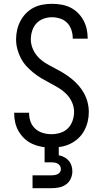

<svg xmlns="http://www.w3.org/2000/svg" viewBox="-20 -763 540 1003"><path d="M249 8Q224 8 199.5 4Q175 0 152 -10Q129 -20 110.5 -36.5Q92 -53 79 -74.5Q66 -96 60 -120.5Q54 -145 54 -170V-174H132V-171Q132 -148 140 -126.5Q148 -105 165 -90Q182 -75 204 -68.5Q226 -62 249 -62Q272 -62 295 -69Q318 -76 334.5 -92.5Q351 -109 359 -132Q367 -155 367 -178Q367 -204 356.5 -228Q346 -252 328 -270.5Q310 -289 288 -302.5Q266 -316 243 -328Q220 -340 198 -353Q176 -366 156 -382Q136 -398 118.5 -417Q101 -436 89 -459Q77 -482 70.5 -507Q64 -532 64 -558Q64 -582 69.5 -606.5Q75 -631 86.5 -653Q98 -675 115.5 -693Q133 -711 155 -722.5Q177 -734 201.5 -738.5Q226 -743 251 -743Q275 -743 299.5 -739Q324 -735 346 -724.5Q368 -714 385.5 -697Q403 -680 415 -658.5Q427 -637 432.5 -613Q438 -589 438 -565V-561H360V-564Q360 -585 353 -606.5Q346 -628 331 -643.5Q316 -659 294.5 -666Q273 -673 251 -673Q229 -673 207 -665Q185 -657 170 -640.5Q155 -624 148 -602Q141 -580 141 -557Q141 -532 151.5 -507.5Q162 -483 179.5 -464.5Q197 -446 219.5 -432.5Q242 -419 264.5 -407.5Q287 -396 309.5 -382.5Q332 -369 352 -353Q372 -337 389 -318Q406 -299 418.5 -276.5Q431 -254 437.5 -228.5Q444 -203 444 -178Q444 -152 438 -127.5Q432 -103 420 -80.5Q408 -58 389 -40.5Q370 -23 347.5 -12Q325 -1 299.5 3.5Q274 8 249 8ZM150 220V153H250Q258 153 266 151.5Q274 150 281.5 146.5Q289 143 293.5 136Q298 129 298 121Q298 112 294 104.5Q290 97 282.5 92.5Q275 88 266.5 86.5Q258 85 250 85H213V-62H287V48Q302 51 315.5 58Q329 65 339 76.5Q349 88 353.5 102.5Q358 117 358 132Q358 152 349.5 170.5Q341 189 325 200.5Q309 212 289.5 216Q270 220 250 220Z"/></svg>

Font: Iosevka Fuck
Style: Regular
Weight: 400
Monospace: yes
Designer: Belleve Invis
Foundry: Belleve Invis
Version: Version 28.0.7; ttfautohint (v1.8.3)